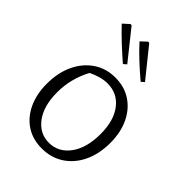

<svg xmlns="http://www.w3.org/2000/svg" viewBox="-213 -825 933 933"><g transform="rotate(45 253.0 -358.5)"><path d="M247 8Q185 8 139 -22Q93 -52 67.5 -106.5Q42 -161 42 -232Q42 -308 69.5 -366Q97 -424 145.5 -456.5Q194 -489 257 -489Q319 -489 365.5 -458.5Q412 -428 438 -373.5Q464 -319 464 -247Q464 -171 436.5 -113.5Q409 -56 360 -24Q311 8 247 8ZM252 -36Q317 -36 358.5 -92Q400 -148 400 -244Q400 -336 359 -389Q318 -442 250 -442Q205 -442 152 -416Q107 -332 107 -238Q107 -145 147.5 -90.5Q188 -36 252 -36ZM236 -561Q199 -593 163 -626.5Q127 -660 93 -696L125 -725L133 -724L252 -575ZM358 -561Q320 -593 284 -626.5Q248 -660 215 -696L246 -725L254 -724L374 -575Z"/></g></svg>

Font: Piazzolla Light
Style: Regular
Weight: 300
Designer: Juan Pablo del Peral
Foundry: Huerta Tipografica
Version: Version 1.330